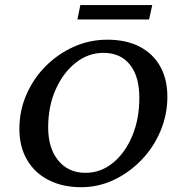

<svg xmlns="http://www.w3.org/2000/svg" viewBox="-20 -741 716 769"><path d="M305.7 8.8Q230.5 8.8 174.3 -20Q118.2 -48.8 87.9 -101.6Q57.6 -154.3 57.6 -224.6Q57.6 -296.9 85.4 -361.3Q113.3 -425.8 162.1 -475.1Q210.9 -524.4 274.4 -553.2Q337.9 -582 410.2 -582Q485.4 -582 539.1 -554.2Q592.8 -526.4 621.6 -475.1Q650.4 -423.8 650.4 -353.5Q650.4 -282.2 623 -216.8Q595.7 -151.4 546.9 -100.6Q498 -49.8 436 -20.5Q374 8.8 305.7 8.8ZM322.3 -48.8Q383.8 -48.8 432.6 -88.9Q481.4 -128.9 509.8 -196.8Q538.1 -264.6 538.1 -349.6Q538.1 -434.6 500.5 -481.9Q462.9 -529.3 394.5 -529.3Q333 -529.3 282.7 -489.3Q232.4 -449.2 202.6 -381.8Q172.9 -314.5 172.9 -230.5Q172.9 -147.5 213.4 -98.1Q253.9 -48.8 322.3 -48.8ZM301.8 -720.7H589.8L577.1 -663.1H290Z"/></svg>

Font: Crimson Pro Medium
Style: Italic
Weight: 500
Italic angle: -12°
Designer: Jacques Le Bailly
Foundry: Baron von Fonthausen
Version: Version 1.003